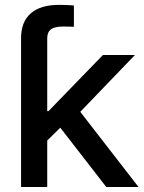

<svg xmlns="http://www.w3.org/2000/svg" viewBox="-20 -750 579 770"><path d="M64.5 -421.4V-597.2Q64.5 -662.6 103.5 -696.5Q142.6 -730.5 217.3 -730.5Q236.3 -730.5 251.2 -729.7Q266.1 -729 276.4 -728V-642.6Q268.1 -643.1 254.9 -643.3Q241.7 -643.6 232.9 -643.6Q199.2 -643.6 184.3 -632.3Q169.4 -621.1 169.4 -596.2V-421.4ZM161.1 -178.2V-304.2H174.3L392.6 -529.3H521L274.9 -273.4H257.8ZM64.5 0V-529.3H169.4V0ZM406.2 0 212.4 -250 284.7 -323.7 535.6 0Z"/></svg>

Font: Inter 24pt Medium
Style: Regular
Weight: 500
Designer: Rasmus Andersson
Foundry: rsms
Version: Version 4.001;git-66647c0bb